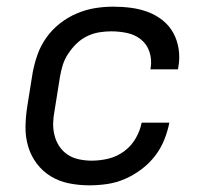

<svg xmlns="http://www.w3.org/2000/svg" viewBox="-20 -548 640 576"><path d="M248 8Q217 8 187 2Q157 -4 132.5 -19Q108 -34 90.5 -57Q73 -80 64.5 -108.5Q56 -137 56.5 -168Q57 -199 62 -230L78 -330Q83 -357 92.5 -384Q102 -411 119 -435Q136 -459 159.5 -477.5Q183 -496 210 -507.5Q237 -519 264.5 -523.5Q292 -528 319 -528Q347 -528 373.5 -524.5Q400 -521 424 -512Q448 -503 468 -487Q488 -471 500 -449Q512 -427 516 -400.5Q520 -374 515 -347L514 -340H431L432 -344Q436 -369 428.5 -392Q421 -415 403 -429.5Q385 -444 361.5 -449Q338 -454 313 -454Q296 -454 277.5 -451Q259 -448 241.5 -439.5Q224 -431 210 -417.5Q196 -404 185 -387.5Q174 -371 168.5 -353.5Q163 -336 160 -318L144 -218Q140 -198 139.5 -179Q139 -160 143.5 -142Q148 -124 158 -109Q168 -94 183 -84Q198 -74 217 -70Q236 -66 255 -66Q280 -66 305 -72Q330 -78 351.5 -93.5Q373 -109 386.5 -132Q400 -155 405 -180H488Q483 -154 472.5 -128Q462 -102 444.5 -79.5Q427 -57 403.5 -39.5Q380 -22 354.5 -11Q329 0 302 4Q275 8 248 8Z"/></svg>

Font: Iosevka Aile Oblique
Style: Regular
Weight: 400
Italic angle: -9°
Designer: Belleve Invis
Foundry: Belleve Invis
Version: Version 31.1.0; ttfautohint (v1.8.4)